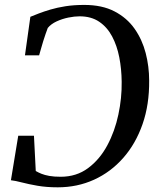

<svg xmlns="http://www.w3.org/2000/svg" viewBox="-20 -772 667 800"><path d="M331 -751.5Q405.5 -751.5 457.2 -724.5Q509 -697.5 540.8 -652.2Q572.5 -607 587 -551Q601.5 -495 601.5 -436.5Q602.5 -336.5 574 -254.8Q545.5 -173 493.5 -114Q441.5 -55 371.8 -23.2Q302 8.5 220.5 8.5Q174 8.5 136.5 2Q99 -4.5 71.2 -11.8Q43.5 -19 25.5 -21L56 -206.5H121.5L129 -59.5Q139 -53.5 152.5 -48Q166 -42.5 185.5 -39Q205 -35.5 233 -35.5Q298.5 -35.5 347 -71.5Q395.5 -107.5 427 -166.2Q458.5 -225 473.2 -294.5Q488 -364 487 -431Q486.5 -484.5 477 -533.2Q467.5 -582 447 -620.5Q426.5 -659 393.2 -681.5Q360 -704 311.5 -704Q290.5 -704 264.8 -698.8Q239 -693.5 215.8 -682.8Q192.5 -672 179 -655.5Q174.5 -644 169.8 -630Q165 -616 160.2 -600.8Q155.5 -585.5 151.2 -570.2Q147 -555 143 -541.5H84L106.5 -702Q121 -708 141.8 -716Q162.5 -724 190.2 -732.2Q218 -740.5 253 -746Q288 -751.5 331 -751.5Z"/></svg>

Font: Merriweather 60pt
Style: Italic
Weight: 400
Italic angle: -7.8°
Version: Version 2.101